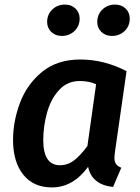

<svg xmlns="http://www.w3.org/2000/svg" viewBox="-20 -804 611 839"><path d="M533 -493 482 -138Q480 -120 480 -115Q480 -98 486.5 -88Q493 -78 510 -71L474 13Q381 3 365 -75Q299 15 207 15Q126 15 81.5 -41Q37 -97 37 -192Q37 -274 67.5 -355Q98 -436 164 -490Q230 -544 331 -544Q435 -544 533 -493ZM169 -192Q169 -82 242 -82Q276 -82 304 -103.5Q332 -125 362 -166L400 -436Q368 -450 329 -450Q274 -450 238 -410.5Q202 -371 185.5 -311.5Q169 -252 169 -192ZM186 -708Q186 -741 208.5 -762.5Q231 -784 264 -784Q292 -784 310 -766.5Q328 -749 328 -723Q328 -690 305.5 -668.5Q283 -647 250 -647Q222 -647 204 -664.5Q186 -682 186 -708ZM405 -708Q405 -741 427.5 -762.5Q450 -784 483 -784Q511 -784 529 -766.5Q547 -749 547 -723Q547 -690 524.5 -668.5Q502 -647 469 -647Q441 -647 423 -664.5Q405 -682 405 -708Z"/></svg>

Font: FiraGO Medium
Style: Italic
Weight: 500
Italic angle: -8°
Designer: bBox Type GmbH
Foundry: bBox Type GmbH
Version: Version 1.001